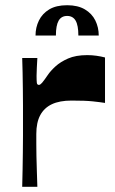

<svg xmlns="http://www.w3.org/2000/svg" viewBox="-20 -715 442 735"><path d="M65 0Q66 -33 66.5 -66Q67 -99 67.5 -132Q68 -165 68 -195.5Q68 -226 68 -253Q68 -280 68 -311Q68 -342 67.5 -374.5Q67 -407 66.5 -437.5Q66 -468 65 -493H123Q122 -475 121 -456Q120 -437 120 -425Q120 -406 121 -398Q122 -390 129 -390Q134 -390 141 -398Q148 -406 163 -428Q173 -443 192 -460.5Q211 -478 240.5 -491Q270 -504 314 -504Q332 -504 349.5 -501.5Q367 -499 382 -495V-321Q363 -324 335 -327Q307 -330 254 -330Q208 -330 178.5 -316Q149 -302 134 -274Q119 -246 119 -202Q119 -184 119 -163Q119 -142 119.5 -117Q120 -92 121 -63Q122 -34 123 0ZM116 -579Q116 -610 129 -636.5Q142 -663 168.5 -679Q195 -695 237 -695Q278 -695 305 -679Q332 -663 345 -636.5Q358 -610 358 -579H280Q280 -618 269.5 -636Q259 -654 237 -654Q215 -654 204.5 -636Q194 -618 194 -579Z"/></svg>

Font: Ojuju ExtraLight
Style: Bold
Weight: 700
Version: Version 1.000